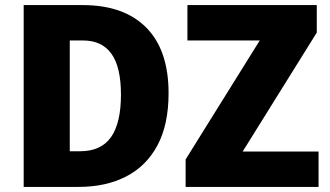

<svg xmlns="http://www.w3.org/2000/svg" viewBox="-20 -734 1295 754"><path d="M642 -368Q642 -245 598.5 -163.5Q555 -82 475.5 -41Q396 0 289 0H73V-714H305Q467 -714 554.5 -625.5Q642 -537 642 -368ZM455 -362Q455 -471 417.5 -523Q380 -575 307 -575H254V-140H294Q377 -140 416 -195.5Q455 -251 455 -362ZM1231 0H709V-108L1000 -575H716V-714H1224V-606L933 -139H1231Z"/></svg>

Font: Noto Sans Disp ExtBd
Style: Regular
Weight: 800
Designer: Monotype Design Team
Foundry: Monotype Imaging Inc.
Version: Version 2.000;GOOG;noto-source:20170915:90ef993387c0; ttfaut